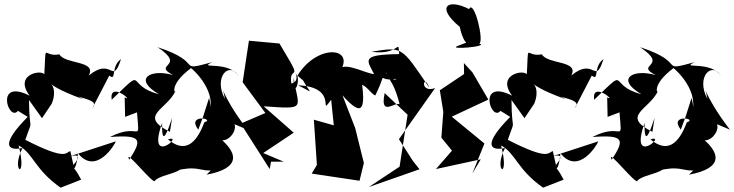

<svg xmlns="http://www.w3.org/2000/svg" viewBox="-20 -802 3392 887"><path d="M174 -256 219 -323C269 -447 115 -433 366 -343L197 -435C277 -340 454 -357 407 -303L485 -453C520 -424 490 -495 539 -529C498 -403 500 -543 390 -453C428 -524 283 -503 254 -551C174 -535 195 -621 184 -446C208 -488 33 -470 117 -360C-47 -443 20 -236 63 -290L108 -262C-16 -137 10 -103 84 -118C27 -9 109 36 66 -130C134 -93 140 -19 260 65L355 28C301 -75 328 32 340 -94C424 11 512 -136 515 -149L288 -75C397 -112 296 -16 319 -41L305 -104C282 -97 287 -59 97 -156C136 -270 115 -173 114 -340Z M558 -262 613 -283C625 -127 629 -242 488 -169C640 -181 635 -154 577 -64C549 -127 696 62 696 32C736 -5 841 6 846 -74C770 23 811 -41 908 -19C1038 10 1040 -105 934 5C1091 -24 1093 -96 965 -187C1017 -80 1148 -266 990 -259L1123 -203C990 -377 1005 -432 1019 -345C963 -449 1043 -525 1086 -445C1041 -527 886 -479 961 -515C786 -468 933 -511 708 -584C846 -492 679 -507 780 -455C674 -486 593 -437 714 -367C554 -407 663 -503 496 -341C483 -431 603 -328 556 -352ZM918 -262 896 -203C839 -278 978 -254 924 -237C886 -135 833 -94 756 -158C837 -186 655 -26 729 -234C726 -113 756 -200 775 -257L765 -193C616 -268 750 -294 791 -382C791 -361 755 -407 862 -487C841 -506 965 -414 953 -306C931 -298 967 -267 946 -350Z M1392 -420 1362 -469C1402 -370 1451 -361 1357 -408C1552 -400 1445 -255 1510 -341L1522 -223L1430 -249L1444 -40L1420 0L1641 33L1661 -49L1621 -210L1562 -362C1657 -254 1671 -298 1648 -445C1632 -472 1632 -488 1604 -393C1658 -447 1685 -371 1714 -361C1778 -493 1710 -420 1812 -438C1794 -418 1751 -479 1767 -464C1755 -450 1800 -444 1831 -299C1839 -372 1729 -236 1757 -372L1863 -272L1826 -32L1684 62L1918 -20L1888 -58L1823 -159L1990 -395C1915 -369 1937 -469 1963 -397C1833 -589 1840 -586 1696 -563C1831 -544 1818 -631 1824 -552C1643 -550 1676 -524 1708 -460C1668 -460 1540 -539 1539 -456C1640 -582 1450 -610 1353 -451C1323 -504 1379 -427 1326 -416C1313 -503 1380 -421 1300 -552L1271 -601L1130 -614L1101 -422L1206 -280L1092 -231L1226 -21L1232 -55H1291L1196 -95L1337 -189L1198 -311C1403 -296 1357 -301 1337 -443C1333 -355 1365 -406 1354 -453Z M2162 0 2218 -139 2067 -263 2236 -342 2163 -467 2123 -511 2124 -460 2012 -385 2028 -285 2019 -166 2068 -106 1994 -21 2201 -66ZM2095 -590C2042 -570 2244 -587 2194 -601C2218 -610 2170 -808 2147 -760C2048 -811 1992 -770 2104 -678C2104 -678 2128 -550 2173 -620Z M2403 -256 2448 -323C2498 -447 2344 -433 2595 -343L2426 -435C2506 -340 2683 -357 2636 -303L2714 -453C2749 -424 2719 -495 2768 -529C2727 -403 2729 -543 2619 -453C2657 -524 2512 -503 2483 -551C2403 -535 2424 -621 2413 -446C2437 -488 2262 -470 2346 -360C2182 -443 2249 -236 2292 -290L2337 -262C2213 -137 2239 -103 2313 -118C2256 -9 2338 36 2295 -130C2363 -93 2369 -19 2489 65L2584 28C2530 -75 2557 32 2569 -94C2653 11 2741 -136 2744 -149L2517 -75C2626 -112 2525 -16 2548 -41L2534 -104C2511 -97 2516 -59 2326 -156C2365 -270 2344 -173 2343 -340Z M2787 -262 2842 -283C2854 -127 2858 -242 2717 -169C2869 -181 2864 -154 2806 -64C2778 -127 2925 62 2925 32C2965 -5 3070 6 3075 -74C2999 23 3040 -41 3137 -19C3267 10 3269 -105 3163 5C3320 -24 3322 -96 3194 -187C3246 -80 3377 -266 3219 -259L3352 -203C3219 -377 3234 -432 3248 -345C3192 -449 3272 -525 3315 -445C3270 -527 3115 -479 3190 -515C3015 -468 3162 -511 2937 -584C3075 -492 2908 -507 3009 -455C2903 -486 2822 -437 2943 -367C2783 -407 2892 -503 2725 -341C2712 -431 2832 -328 2785 -352ZM3147 -262 3125 -203C3068 -278 3207 -254 3153 -237C3115 -135 3062 -94 2985 -158C3066 -186 2884 -26 2958 -234C2955 -113 2985 -200 3004 -257L2994 -193C2845 -268 2979 -294 3020 -382C3020 -361 2984 -407 3091 -487C3070 -506 3194 -414 3182 -306C3160 -298 3196 -267 3175 -350Z"/></svg>

Font: Asimov Silicon
Style: Regular
Weight: 400
Designer: Google
Version: Version 2.000980; 2014